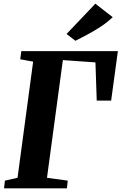

<svg xmlns="http://www.w3.org/2000/svg" viewBox="-20 -1020 658 1040"><path d="M2 0 6.5 -41.5 75 -57 159.5 -686 89.5 -699 95.5 -743H618.5L582 -475H504L497 -682L320.5 -694.5L234.5 -57L347 -41.5L342.5 0ZM388.5 -799 340.5 -836 496.5 -1000 590.5 -927Q559.5 -897.5 523.2 -874Q487 -850.5 452 -832Q417 -813.5 388.5 -799Z"/></svg>

Font: Merriweather 48pt ExtraBold
Style: Italic
Weight: 800
Italic angle: -7.8°
Version: Version 2.101